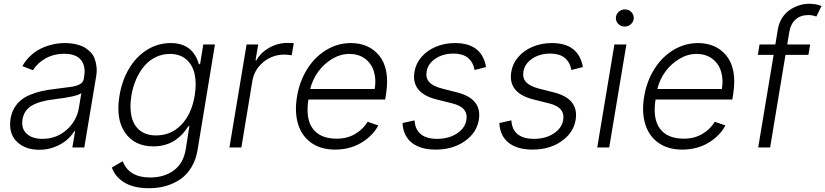

<svg xmlns="http://www.w3.org/2000/svg" viewBox="-20 -781 4371 1017"><path d="M188.9 12.4Q111.9 12.4 68 -31.8Q24.1 -76 35.9 -152.3Q41.2 -183.9 55.6 -208.6Q70 -233.3 90.4 -250.2Q110.8 -267 140.1 -279.1Q169.4 -291.2 200.8 -298.3Q232.2 -305.4 272.4 -310Q352.3 -320 362.6 -321.7Q405.5 -329.5 417.6 -347.7Q422.2 -354.4 423.7 -363.3L425.8 -376.1Q435 -432.5 408.2 -464.3Q381.4 -496.1 320.7 -496.1Q264.6 -496.1 220.7 -471.2Q176.8 -446.4 154.5 -409.1L98.4 -430.8Q116.8 -463.1 143.3 -487.2Q169.7 -511.4 199.9 -525.4Q230.1 -539.4 261.4 -546.2Q292.6 -552.9 325.3 -552.9Q344.1 -552.9 361.9 -550.4Q379.6 -547.9 398.4 -542.3Q417.3 -536.6 432.2 -527.2Q447.1 -517.8 460.6 -503.7Q474.1 -489.7 481.2 -470.5Q488.3 -451.3 491.3 -426.5Q494.3 -401.6 488.3 -370.4L426.5 0H363.3L377.8 -86.3H373.9Q357.6 -60.4 333.1 -39.1Q308.6 -17.8 270.2 -2.7Q231.9 12.4 188.9 12.4ZM204.9 -45.5Q278.8 -45.5 332.6 -92.9Q386.4 -140.3 397.7 -209.2L410.9 -288Q389.2 -269.5 263.8 -254.6Q189.3 -245.7 148.3 -221.4Q107.2 -197.1 99.4 -149.5Q91.3 -100.9 120.7 -73.2Q150.2 -45.5 204.9 -45.5Z M768.5 215.9Q688.6 215.9 639.4 186.1Q590.2 156.2 572.4 106.5L630 72.8Q663 159.1 775.2 159.1Q850.1 159.1 900.7 121.6Q951.3 84.2 963.8 10.3L983 -112.6H977.3Q965.2 -92 949.4 -74.4Q933.6 -56.8 911.2 -40.7Q888.8 -24.5 858.3 -15.1Q827.8 -5.7 792.6 -5.7Q692.8 -5.7 642.6 -78.1Q592.3 -150.6 612.9 -274.1Q626.4 -356.2 664.8 -419.6Q703.1 -483 760.3 -517.9Q817.5 -552.9 884.2 -552.9Q1001.1 -552.9 1033.4 -441.4H1039.8L1056.8 -545.5H1118.6L1026.3 14.2Q1017.8 65 994.5 104Q971.2 143.1 936.8 167.3Q902.3 191.4 859.9 203.7Q817.5 215.9 768.5 215.9ZM806.8 -63.6Q885.7 -63.6 940.3 -120Q995 -176.5 1011.4 -275.2Q1022 -339.5 1010.8 -389Q999.6 -438.6 965.9 -467Q932.2 -495.4 880 -495.4Q839.8 -495.4 804.9 -478.3Q769.9 -461.3 744.3 -431.3Q718.8 -401.3 701.3 -361.5Q683.9 -321.7 676.1 -275.2Q665.8 -212 676.5 -164.8Q687.1 -117.5 720.3 -90.6Q753.6 -63.6 806.8 -63.6Z M1195.3 0 1286.2 -545.5H1347.7L1333.5 -461.6H1338.1Q1361.2 -502.8 1406.2 -528.2Q1451.3 -553.6 1502.8 -553.6Q1527.7 -553.6 1536.2 -552.6L1525.2 -488.3Q1496.8 -491.8 1487.2 -491.8Q1423.3 -491.8 1375.2 -452.4Q1327.1 -413 1316.8 -352.3L1258.5 0Z M1755 11.4Q1679.7 11.4 1629.1 -24.3Q1578.5 -60 1558.9 -123.6Q1539.4 -187.1 1553.3 -269.5Q1566.8 -351.2 1607.6 -415.8Q1648.4 -480.5 1709 -516.7Q1769.5 -552.9 1839.1 -552.9Q1884.6 -552.9 1922.4 -536.8Q1960.2 -520.6 1987.9 -487.4Q2015.6 -454.2 2025.6 -403.8Q2035.5 -353.3 2025.2 -285.2L2020.2 -253.9H1613.6Q1597.7 -152.3 1636.9 -99.4Q1676.1 -46.5 1763.8 -46.5Q1819.2 -46.5 1861.5 -71.6Q1903.8 -96.6 1927.2 -136L1983.7 -116.5Q1954.5 -61.4 1894 -25Q1833.5 11.4 1755 11.4ZM1623.2 -309.7H1964.8Q1973.7 -361.9 1960 -404.1Q1946.4 -446.4 1912.5 -470.9Q1878.6 -495.4 1830.6 -495.4Q1783.7 -495.4 1739.5 -469.1Q1695.3 -442.8 1665 -400.6Q1634.6 -358.3 1623.2 -309.7Z M2554.7 -425.8 2494 -410.2Q2476.9 -497.2 2382.1 -497.2Q2326.3 -497.2 2286.4 -470.3Q2246.4 -443.5 2239.7 -402Q2234 -367.5 2254.3 -345.7Q2274.5 -323.9 2323.2 -311.4L2402.7 -291.2Q2534.4 -257.1 2516.3 -146.3Q2505 -77.1 2441.2 -32.8Q2377.5 11.4 2288 11.4Q2207 11.4 2161.2 -25Q2115.4 -61.4 2112.2 -129.3L2175.8 -143.5Q2178.6 -95.2 2209 -70.3Q2239.3 -45.5 2294.7 -45.5Q2356.9 -45.5 2400.2 -73.9Q2443.5 -102.3 2450.3 -145.2Q2462 -212.4 2376.1 -233.3L2291.2 -254.6Q2156.6 -289.1 2175.4 -400.9Q2182.9 -445.3 2213.1 -479.9Q2243.3 -514.6 2289.6 -533.7Q2335.9 -552.9 2390.3 -552.9Q2532.3 -552.9 2554.7 -425.8Z M3067.5 -425.8 3006.7 -410.2Q2989.7 -497.2 2894.9 -497.2Q2839.1 -497.2 2799.2 -470.3Q2759.2 -443.5 2752.5 -402Q2746.8 -367.5 2767 -345.7Q2787.3 -323.9 2835.9 -311.4L2915.5 -291.2Q3047.2 -257.1 3029.1 -146.3Q3017.8 -77.1 2954 -32.8Q2890.3 11.4 2800.8 11.4Q2719.8 11.4 2674 -25Q2628.2 -61.4 2625 -129.3L2688.6 -143.5Q2691.4 -95.2 2721.8 -70.3Q2752.1 -45.5 2807.5 -45.5Q2869.7 -45.5 2913 -73.9Q2956.3 -102.3 2963.1 -145.2Q2974.8 -212.4 2888.8 -233.3L2804 -254.6Q2669.4 -289.1 2688.2 -400.9Q2695.7 -445.3 2725.9 -479.9Q2756 -514.6 2802.4 -533.7Q2848.7 -552.9 2903.1 -552.9Q3045.1 -552.9 3067.5 -425.8Z M3143.5 0 3234.4 -545.5H3297.9L3207 0ZM3289.1 -640.3Q3269.2 -640.3 3255.3 -653.9Q3241.5 -667.6 3242.2 -686.8Q3242.9 -704.9 3256.9 -718Q3271 -731.2 3290.1 -731.2Q3310 -731.2 3323.7 -717.5Q3337.4 -703.8 3337 -684.7Q3336.3 -666.5 3322.3 -653.4Q3308.2 -640.3 3289.1 -640.3Z M3593.8 11.4Q3518.5 11.4 3467.9 -24.3Q3417.3 -60 3397.7 -123.6Q3378.2 -187.1 3392 -269.5Q3405.5 -351.2 3446.4 -415.8Q3487.2 -480.5 3547.8 -516.7Q3608.3 -552.9 3677.9 -552.9Q3723.4 -552.9 3761.2 -536.8Q3799 -520.6 3826.7 -487.4Q3854.4 -454.2 3864.3 -403.8Q3874.3 -353.3 3864 -285.2L3859 -253.9H3452.4Q3436.4 -152.3 3475.7 -99.4Q3514.9 -46.5 3602.6 -46.5Q3658 -46.5 3700.3 -71.6Q3742.5 -96.6 3766 -136L3822.4 -116.5Q3793.3 -61.4 3732.8 -25Q3672.2 11.4 3593.8 11.4ZM3462 -309.7H3803.6Q3812.5 -361.9 3798.8 -404.1Q3785.2 -446.4 3751.2 -470.9Q3717.3 -495.4 3669.4 -495.4Q3622.5 -495.4 3578.3 -469.1Q3534.1 -442.8 3503.7 -400.6Q3473.4 -358.3 3462 -309.7Z M4271.3 -545.5 4262.1 -490.4H4140.6L4059.3 0H3996.1L4077.8 -490.4H3994.3L4003.2 -545.5H4087L4100.1 -625.4Q4105.1 -657.3 4121.3 -683.6Q4137.4 -709.9 4160.5 -726.4Q4183.6 -742.9 4210.8 -752Q4237.9 -761 4266.3 -761Q4304.7 -761 4331.3 -748.9L4304.3 -693.5Q4303.3 -693.9 4298.5 -695.3Q4293.7 -696.7 4291 -697.4Q4288.4 -698.2 4283.6 -699.2Q4278.8 -700.3 4273.4 -700.8Q4268.1 -701.3 4262.1 -701.3Q4220.9 -701.3 4194.6 -678.3Q4168.3 -655.2 4160.9 -612.2L4149.9 -545.5Z"/></svg>

Font: Karasuma Gothic
Style: Light Italic
Weight: 300
Italic angle: 9.39998°
Designer: Rasmus Andersson / Ryoko Nishizuka
Foundry: rsms
Version: Version 1.00